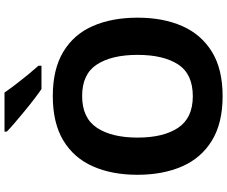

<svg xmlns="http://www.w3.org/2000/svg" viewBox="-96 -878 984 831"><g transform="rotate(-90 395.5 -462.0)"><path d="M735 -358Q735 -247 698.5 -164.5Q662 -82 587 -36Q512 10 395 10Q279 10 203.5 -36Q128 -82 91.5 -165Q55 -248 55 -359Q55 -469 91.5 -551.5Q128 -634 203.5 -679.5Q279 -725 396 -725Q512 -725 587.5 -679.5Q663 -634 699 -551.5Q735 -469 735 -358ZM216 -358Q216 -246 258.5 -182.5Q301 -119 395 -119Q491 -119 532.5 -182.5Q574 -246 574 -358Q574 -470 532.5 -534Q491 -598 396 -598Q301 -598 258.5 -534Q216 -470 216 -358ZM411 -934Q426 -912 447 -884.5Q468 -857 489 -831.5Q510 -806 527 -787V-774H426Q407 -787 381.5 -806.5Q356 -826 329.5 -848Q303 -870 279.5 -890Q256 -910 242 -924V-934Z"/></g></svg>

Font: Noto Sans Thai Looped
Style: Bold
Weight: 700
Designer: Sasikarn Vongin, Ben Mitchell
Foundry: The Fontpad Ltd
Version: Version 1.001; ttfautohint (v1.8.4.7-5d5b)